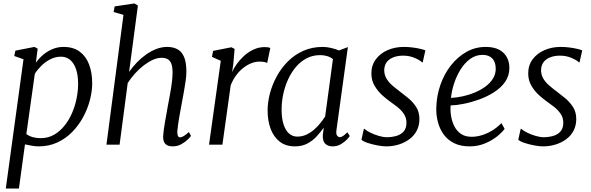

<svg xmlns="http://www.w3.org/2000/svg" viewBox="-20 -837 3418 1111"><path d="M13.5 254 116 -494 62.5 -513 69 -544 179.5 -565.5 198 -555.5 187.5 -474Q203.5 -497 227.5 -518Q251.5 -539 282 -552.2Q312.5 -565.5 347.5 -565.5Q404 -565.5 440.8 -538.5Q477.5 -511.5 495.5 -464Q513.5 -416.5 513.5 -355Q513.5 -308.5 500.2 -257.8Q487 -207 461.2 -159.5Q435.5 -112 398 -73.5Q360.5 -35 311.5 -12.5Q262.5 10 203.5 10Q185 10 164.2 6.2Q143.5 2.5 124.5 -1.5L89.5 254ZM132.5 -61.5Q149 -49 170.2 -43.2Q191.5 -37.5 215 -37.5Q258 -37.5 292.5 -57.2Q327 -77 353.2 -109.8Q379.5 -142.5 397 -183.2Q414.5 -224 423.2 -267.5Q432 -311 432 -351Q432 -402.5 419.8 -437.5Q407.5 -472.5 385.5 -490.8Q363.5 -509 333 -509Q300 -509 270.2 -493.5Q240.5 -478 217.8 -455Q195 -432 181.5 -410Z M979 10Q961 10 948.5 4Q936 -2 929.8 -14.8Q923.5 -27.5 924 -48.5Q925 -65 927.8 -86.5Q930.5 -108 934.8 -131.5Q939 -155 943.2 -178.5Q947.5 -202 951 -223Q955 -245 959.8 -269.5Q964.5 -294 968.8 -319.8Q973 -345.5 975.8 -370.5Q978.5 -395.5 978.5 -417.5Q978.5 -450.5 971.2 -468.8Q964 -487 950 -494.8Q936 -502.5 914 -502.5Q891 -502.5 865 -491Q839 -479.5 812.2 -459Q785.5 -438.5 761.5 -412Q737.5 -385.5 719 -356.5L672 0H596L694.5 -751L637.5 -767.5L643.5 -800L758 -817L778 -805L727 -421Q747 -449.5 772.2 -475.8Q797.5 -502 826 -522Q854.5 -542 885.2 -553.8Q916 -565.5 947.5 -565.5Q982 -565.5 1007 -552Q1032 -538.5 1045.2 -507.2Q1058.5 -476 1058.5 -422.5Q1058.5 -399.5 1054.2 -368.8Q1050 -338 1044 -305.8Q1038 -273.5 1033 -246Q1029.5 -227 1025.5 -205Q1021.5 -183 1017.5 -160.5Q1013.5 -138 1010.5 -116.8Q1007.5 -95.5 1006 -77.5Q1005.5 -60.5 1009.2 -51.5Q1013 -42.5 1021 -42.5Q1032 -42.5 1043.8 -50Q1055.5 -57.5 1073 -73L1085 -50.5Q1081 -44 1066.2 -29.5Q1051.5 -15 1029 -2.5Q1006.5 10 979 10Z M1189.5 0 1257.5 -485 1206.5 -508 1213 -542.5 1319 -563.5 1337.5 -554 1330 -466.5 1323 -420Q1332 -441.5 1349.8 -466.2Q1367.5 -491 1392 -513.5Q1416.5 -536 1447 -550.2Q1477.5 -564.5 1511.5 -564.5Q1519.5 -564.5 1529.2 -563.5Q1539 -562.5 1544 -558.5L1526 -472.5Q1519.5 -476.5 1508.2 -478.5Q1497 -480.5 1480.5 -480.5Q1458.5 -480.5 1435.2 -471.5Q1412 -462.5 1389.2 -445.2Q1366.5 -428 1347.5 -402.5Q1328.5 -377 1315 -344L1267 0Z M1927 -85.5Q1923.5 -61 1930.8 -52.2Q1938 -43.5 1946 -43.5Q1956 -43.5 1966 -50.8Q1976 -58 1990 -71.5L2004 -50Q2000.5 -43.5 1987 -29.2Q1973.5 -15 1952.2 -2.5Q1931 10 1905 10Q1878 10 1862 -5.2Q1846 -20.5 1848 -56.5L1853.5 -98.5Q1835 -72.5 1812 -47.5Q1789 -22.5 1758.2 -6.2Q1727.5 10 1686.5 10Q1634 10 1599 -17Q1564 -44 1546.2 -91Q1528.5 -138 1528.5 -198.5Q1528.5 -245 1541.8 -295.8Q1555 -346.5 1581 -394.5Q1607 -442.5 1645.5 -481.2Q1684 -520 1734.8 -542.8Q1785.5 -565.5 1848 -565.5Q1869 -565.5 1894.8 -559.8Q1920.5 -554 1941.5 -545L1993 -564.5ZM1906.5 -495Q1891.5 -507 1872.8 -512.5Q1854 -518 1832.5 -518Q1789.5 -518 1754.5 -499.8Q1719.5 -481.5 1692.5 -449.8Q1665.5 -418 1647 -377.5Q1628.5 -337 1619 -292.2Q1609.5 -247.5 1609.5 -203.5Q1609.5 -151.5 1621 -116.5Q1632.5 -81.5 1653 -64Q1673.5 -46.5 1700 -46.5Q1728.5 -46.5 1753 -58Q1777.5 -69.5 1797.8 -87.2Q1818 -105 1834 -125Q1850 -145 1861.5 -163Z M2426 -476.5H2422Q2412 -487.5 2381 -501.2Q2350 -515 2313 -515Q2282.5 -515 2258.5 -506.2Q2234.5 -497.5 2220 -480.2Q2205.5 -463 2203.5 -436.5Q2202 -408 2214.8 -385.2Q2227.5 -362.5 2248.2 -344.2Q2269 -326 2290 -310.5Q2314.5 -292 2341.5 -270Q2368.5 -248 2387.8 -218.5Q2407 -189 2407 -148Q2407 -110.5 2391.5 -81Q2376 -51.5 2349 -31.5Q2322 -11.5 2287.5 -0.8Q2253 10 2214.5 10Q2193 10 2163 4.2Q2133 -1.5 2107 -10.2Q2081 -19 2071.5 -28.5L2085.5 -91.5H2088.5Q2100.5 -80.5 2123.5 -69.2Q2146.5 -58 2172.2 -50.5Q2198 -43 2218 -43Q2245.5 -43 2271.8 -50Q2298 -57 2315 -75.5Q2332 -94 2332 -127Q2332 -156 2316.5 -178.5Q2301 -201 2278.5 -218.8Q2256 -236.5 2235 -251Q2216 -264 2191 -286.8Q2166 -309.5 2147.5 -340.8Q2129 -372 2129 -412Q2129 -459.5 2154.8 -494Q2180.5 -528.5 2223.2 -547Q2266 -565.5 2316.5 -565.5Q2342.5 -565.5 2367.8 -562.2Q2393 -559 2412.8 -554.2Q2432.5 -549.5 2441.5 -545.5Z M2900 -91.5Q2886 -71.5 2856.5 -47.8Q2827 -24 2786 -7Q2745 10 2697 10Q2644.5 10 2607.2 -8.8Q2570 -27.5 2547 -59.5Q2524 -91.5 2513.8 -131Q2503.5 -170.5 2504.5 -211.5Q2506 -281.5 2528 -345Q2550 -408.5 2588.8 -458Q2627.5 -507.5 2678.8 -536.5Q2730 -565.5 2790.5 -565.5Q2837 -565.5 2867.2 -549.8Q2897.5 -534 2912.5 -506.5Q2927.5 -479 2927.5 -444.5Q2927.5 -398.5 2902.8 -363.2Q2878 -328 2838 -302.8Q2798 -277.5 2751.8 -261Q2705.5 -244.5 2662 -236Q2618.5 -227.5 2587.5 -227Q2585 -198 2590 -166.2Q2595 -134.5 2608.8 -107Q2622.5 -79.5 2647 -62.5Q2671.5 -45.5 2709 -45.5Q2736.5 -45.5 2766 -54Q2795.5 -62.5 2825.2 -80Q2855 -97.5 2881.5 -124.5ZM2773 -519.5Q2732.5 -519.5 2700.2 -495.8Q2668 -472 2644.8 -434.5Q2621.5 -397 2607.5 -353.8Q2593.5 -310.5 2589.5 -270.5Q2622.5 -272 2658.2 -279.8Q2694 -287.5 2727.8 -301.8Q2761.5 -316 2788.8 -336Q2816 -356 2832.2 -381.8Q2848.5 -407.5 2848.5 -438.5Q2848.5 -478.5 2828.2 -499Q2808 -519.5 2773 -519.5Z M3333.5 -476.5H3329.5Q3319.5 -487.5 3288.5 -501.2Q3257.5 -515 3220.5 -515Q3190 -515 3166 -506.2Q3142 -497.5 3127.5 -480.2Q3113 -463 3111 -436.5Q3109.5 -408 3122.2 -385.2Q3135 -362.5 3155.8 -344.2Q3176.5 -326 3197.5 -310.5Q3222 -292 3249 -270Q3276 -248 3295.2 -218.5Q3314.5 -189 3314.5 -148Q3314.5 -110.5 3299 -81Q3283.5 -51.5 3256.5 -31.5Q3229.5 -11.5 3195 -0.8Q3160.5 10 3122 10Q3100.5 10 3070.5 4.2Q3040.5 -1.5 3014.5 -10.2Q2988.5 -19 2979 -28.5L2993 -91.5H2996Q3008 -80.5 3031 -69.2Q3054 -58 3079.8 -50.5Q3105.5 -43 3125.5 -43Q3153 -43 3179.2 -50Q3205.5 -57 3222.5 -75.5Q3239.5 -94 3239.5 -127Q3239.5 -156 3224 -178.5Q3208.5 -201 3186 -218.8Q3163.5 -236.5 3142.5 -251Q3123.5 -264 3098.5 -286.8Q3073.5 -309.5 3055 -340.8Q3036.5 -372 3036.5 -412Q3036.5 -459.5 3062.2 -494Q3088 -528.5 3130.8 -547Q3173.5 -565.5 3224 -565.5Q3250 -565.5 3275.2 -562.2Q3300.5 -559 3320.2 -554.2Q3340 -549.5 3349 -545.5Z"/></svg>

Font: Merriweather 24pt Light
Style: Italic
Weight: 300
Italic angle: -7.8°
Version: Version 2.101